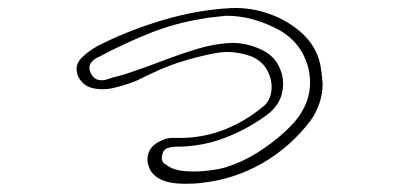

<svg xmlns="http://www.w3.org/2000/svg" viewBox="-20 -406 1040 475"><path d="M778 -202Q779 -177 770.5 -151.5Q762 -126 747 -106Q698 -42 629.5 -2.5Q561 37 482 46Q461 49 431.5 48.5Q402 48 382 40Q359 30 350.5 12Q342 -6 346 -22Q350 -42 370 -53.5Q390 -65 406 -65Q471 -62 527.5 -82.5Q584 -103 633 -144Q649 -158 651.5 -182.5Q654 -207 642 -230.5Q630 -254 603 -266Q557 -283 512.5 -274.5Q468 -266 424 -252Q396 -243 369.5 -231Q343 -219 317 -206Q292 -196 263.5 -189Q235 -182 209 -188Q192 -192 181 -205Q170 -218 169.5 -234Q169 -250 182 -263Q198 -279 221 -292Q295 -330 382 -356Q469 -382 553 -386Q600 -388 646.5 -371.5Q693 -355 727.5 -323.5Q762 -292 772 -248Q774 -238 775.5 -225Q777 -212 778 -202ZM539 -367Q523 -365 507.5 -363.5Q492 -362 477 -359Q410 -348 347 -322.5Q284 -297 224 -265Q212 -260 205 -250.5Q198 -241 204 -226Q215 -202 243 -209Q257 -214 271.5 -217.5Q286 -221 300 -226Q342 -240 383.5 -256Q425 -272 468 -285Q507 -297 546 -299.5Q585 -302 625 -284Q658 -269 671.5 -239Q685 -209 678 -177Q671 -145 642 -123Q592 -86 535 -64.5Q478 -43 415 -43Q403 -43 393 -39Q383 -35 381 -21Q378 -8 386.5 -1.5Q395 5 405 10Q422 17 446.5 18Q471 19 496 16Q521 13 538 8Q580 -5 617 -28.5Q654 -52 682 -77.5Q710 -103 722 -122Q746 -158 747 -198Q748 -238 729 -273.5Q710 -309 672 -331Q641 -348 608 -357.5Q575 -367 539 -367Z"/></svg>

Font: Shizuru
Style: Regular
Weight: 400
Version: Version 1.000